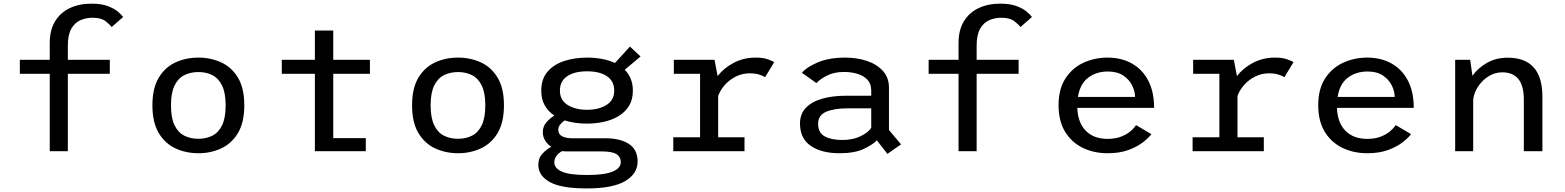

<svg xmlns="http://www.w3.org/2000/svg" viewBox="-20 -827 8560 1050"><path d="M88.5 -500H252V-591.5Q252 -663 281.5 -711Q311 -759 362.5 -783Q414 -807 481 -807Q534.5 -807 570 -793.5Q605.5 -780 625.5 -762.8Q645.5 -745.5 653.5 -734L590.5 -679Q581.5 -692.5 557 -711.2Q532.5 -730 486.5 -730Q450.5 -730 419.8 -716.5Q389 -703 370 -669.8Q351 -636.5 351 -577.5V-500H580.5V-423.5H351V0H252V-423.5H88.5Z M1065 11Q997 11 939.8 -15.5Q882.5 -42 848 -99.8Q813.5 -157.5 813.5 -251Q813.5 -344.5 848 -402Q882.5 -459.5 939.8 -485.8Q997 -512 1065 -512Q1132.5 -512 1189.8 -485.8Q1247 -459.5 1281.5 -402Q1316 -344.5 1316 -251Q1316 -157.5 1281.5 -99.8Q1247 -42 1189.8 -15.5Q1132.5 11 1065 11ZM1065 -68Q1108.5 -68 1142.2 -85.5Q1176 -103 1195 -143Q1214 -183 1214 -251Q1214 -318.5 1194.8 -358.5Q1175.5 -398.5 1141.8 -415.8Q1108 -433 1065 -433Q1021.5 -433 987.5 -415.8Q953.5 -398.5 934.2 -358.5Q915 -318.5 915 -251Q915 -183 934.2 -142.8Q953.5 -102.5 987.5 -85.2Q1021.5 -68 1065 -68Z M1802.5 -71.5H1980.5V0H1702V-423.5H1521V-500H1702V-660H1802.5V-500H2003V-423.5H1802.5Z M2485 11Q2417 11 2359.8 -15.5Q2302.5 -42 2268 -99.8Q2233.5 -157.5 2233.5 -251Q2233.5 -344.5 2268 -402Q2302.5 -459.5 2359.8 -485.8Q2417 -512 2485 -512Q2552.5 -512 2609.8 -485.8Q2667 -459.5 2701.5 -402Q2736 -344.5 2736 -251Q2736 -157.5 2701.5 -99.8Q2667 -42 2609.8 -15.5Q2552.5 11 2485 11ZM2485 -68Q2528.5 -68 2562.2 -85.5Q2596 -103 2615 -143Q2634 -183 2634 -251Q2634 -318.5 2614.8 -358.5Q2595.5 -398.5 2561.8 -415.8Q2528 -433 2485 -433Q2441.5 -433 2407.5 -415.8Q2373.5 -398.5 2354.2 -358.5Q2335 -318.5 2335 -251Q2335 -183 2354.2 -142.8Q2373.5 -102.5 2407.5 -85.2Q2441.5 -68 2485 -68Z M3191 -151Q3158.5 -151 3127.2 -155.2Q3096 -159.5 3068 -168.5Q3054 -158.5 3043.5 -146Q3033 -133.5 3033 -118.5Q3033 -93 3053.8 -82Q3074.5 -71 3107.5 -71H3287.5Q3372.5 -71 3419.8 -39.5Q3467 -8 3467 56Q3467 123 3399.2 163.2Q3331.5 203.5 3188.5 203.5Q3049 203.5 2986.5 168.5Q2924 133.5 2924 74.5Q2924 37 2946.8 13Q2969.5 -11 2994.5 -24Q2974 -38 2961.2 -58.5Q2948.5 -79 2948.5 -104.5Q2948.5 -136 2968.5 -158.5Q2988.5 -181 3011.5 -195Q2979 -216.5 2959.5 -250.2Q2940 -284 2940 -331Q2940 -395.5 2974.8 -435.5Q3009.5 -475.5 3066.8 -493.8Q3124 -512 3191 -512Q3233 -512 3272 -504.8Q3311 -497.5 3343 -482.5L3425 -572.5L3483 -518L3396.5 -445.5Q3417.5 -424.5 3429.2 -396Q3441 -367.5 3441 -331Q3441 -282 3419.8 -247.8Q3398.5 -213.5 3362.8 -192Q3327 -170.5 3282.2 -160.8Q3237.5 -151 3191 -151ZM3191 -226.5Q3254 -226.5 3296.5 -252.8Q3339 -279 3339 -331.5Q3339 -383.5 3299.2 -410.2Q3259.5 -437 3191 -437Q3121.5 -437 3081.8 -410.2Q3042 -383.5 3042 -331.5Q3042 -279 3084.5 -252.8Q3127 -226.5 3191 -226.5ZM3011.5 62Q3011.5 92.5 3052.2 111.2Q3093 130 3190.5 130Q3286.5 130 3330.8 111.2Q3375 92.5 3375 59.5Q3375 32 3352.2 16.5Q3329.5 1 3269 1H3075.5Q3064.5 1 3053.5 -0.5Q3036 9 3023.8 24.5Q3011.5 40 3011.5 62Z M3907.5 -76.5H4051.5V0H3662V-76.5H3808.5V-423.5H3665V-500H3887.5L3904.5 -411Q3938.5 -455 3992.5 -483.5Q4046.5 -512 4113 -512Q4152.5 -512 4178.2 -503Q4204 -494 4214 -487.5L4164 -404.5Q4154 -412 4132.5 -419Q4111 -426 4080 -426Q4039.5 -426 4004.8 -408.8Q3970 -391.5 3944.8 -363.5Q3919.5 -335.5 3907.5 -302.5Z M4833 14.5 4775.5 -59.5Q4751.5 -35 4702.2 -12Q4653 11 4571 11Q4473 11 4414 -29.2Q4355 -69.5 4355 -151.5Q4355 -204 4387.2 -237.5Q4419.5 -271 4476.2 -287.2Q4533 -303.5 4606.5 -303.5H4744.5V-332.5Q4744.5 -369 4723.5 -391.2Q4702.5 -413.5 4668.5 -423.5Q4634.5 -433.5 4595.5 -433.5Q4541 -433.5 4501.8 -413.2Q4462.5 -393 4445 -372.5L4365.5 -429Q4389.5 -459 4451.5 -485.5Q4513.5 -512 4602.5 -512Q4666.5 -512 4721 -493.8Q4775.5 -475.5 4808.5 -439Q4841.5 -402.5 4841.5 -347.5V-116L4907.5 -37.5ZM4585.5 -61.5Q4643.5 -61.5 4685.2 -81.5Q4727 -101.5 4744.5 -128V-234.5H4614Q4542.5 -234.5 4498.2 -215.8Q4454 -197 4454 -150.5Q4454 -100.5 4490.5 -81Q4527 -61.5 4585.5 -61.5Z M5058.5 -500H5222V-591.5Q5222 -663 5251.5 -711Q5281 -759 5332.5 -783Q5384 -807 5451 -807Q5504.5 -807 5540 -793.5Q5575.5 -780 5595.5 -762.8Q5615.5 -745.5 5623.5 -734L5560.5 -679Q5551.5 -692.5 5527 -711.2Q5502.5 -730 5456.5 -730Q5420.5 -730 5389.8 -716.5Q5359 -703 5340 -669.8Q5321 -636.5 5321 -577.5V-500H5550.5V-423.5H5321V0H5222V-423.5H5058.5Z M6276.5 -93.5Q6263 -74.5 6232 -50Q6201 -25.5 6152.5 -7.2Q6104 11 6037 11Q5962.5 11 5901.8 -18.2Q5841 -47.5 5805 -106Q5769 -164.5 5769 -252Q5769 -340 5806.5 -397.8Q5844 -455.5 5905 -483.8Q5966 -512 6037 -512Q6112.5 -512 6170 -479.8Q6227.5 -447.5 6259.5 -386.2Q6291.5 -325 6291.5 -237H5871.5Q5874.5 -156 5918 -111.8Q5961.5 -67.5 6037 -67.5Q6080 -67.5 6111.5 -80Q6143 -92.5 6163.2 -110Q6183.5 -127.5 6192.5 -143ZM6038.5 -436Q5976.5 -436 5931.5 -402.5Q5886.5 -369 5875 -297H6187.5Q6187 -328 6171.2 -360Q6155.5 -392 6122.8 -414Q6090 -436 6038.5 -436Z M6747.5 -76.5H6891.5V0H6502V-76.5H6648.5V-423.5H6505V-500H6727.5L6744.5 -411Q6778.5 -455 6832.5 -483.5Q6886.5 -512 6953 -512Q6992.5 -512 7018.2 -503Q7044 -494 7054 -487.5L7004 -404.5Q6994 -412 6972.5 -419Q6951 -426 6920 -426Q6879.5 -426 6844.8 -408.8Q6810 -391.5 6784.8 -363.5Q6759.5 -335.5 6747.5 -302.5Z M7696.5 -93.5Q7683 -74.5 7652 -50Q7621 -25.5 7572.5 -7.2Q7524 11 7457 11Q7382.5 11 7321.8 -18.2Q7261 -47.5 7225 -106Q7189 -164.5 7189 -252Q7189 -340 7226.5 -397.8Q7264 -455.5 7325 -483.8Q7386 -512 7457 -512Q7532.5 -512 7590 -479.8Q7647.5 -447.5 7679.5 -386.2Q7711.5 -325 7711.5 -237H7291.5Q7294.5 -156 7338 -111.8Q7381.5 -67.5 7457 -67.5Q7500 -67.5 7531.5 -80Q7563 -92.5 7583.2 -110Q7603.5 -127.5 7612.5 -143ZM7458.5 -436Q7396.5 -436 7351.5 -402.5Q7306.5 -369 7295 -297H7607.5Q7607 -328 7591.2 -360Q7575.5 -392 7542.8 -414Q7510 -436 7458.5 -436Z M7938 0V-500H8020L8032.5 -412.5Q8063.5 -456 8112.8 -483.8Q8162 -511.5 8225 -511.5Q8415 -511.5 8415 -298.5V0H8313.5V-282.5Q8313.5 -431.5 8195.5 -431.5Q8154.5 -431.5 8120 -409.5Q8085.5 -387.5 8063 -353.2Q8040.5 -319 8036.5 -281.5V0Z"/></svg>

Font: League Mono
Style: Regular
Weight: 400
Width: 6
Designer: Tyler Finck
Foundry: The League of Moveable Type / Tyler Finck
Version: Version 2.300;RELEASE